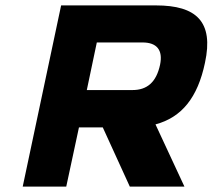

<svg xmlns="http://www.w3.org/2000/svg" viewBox="-20 -690 786 710"><path d="M557 -670H206L64 0H225L272 -219H360L460 0H662L555 -230C652 -256 711 -329 738 -458C771 -610 706 -670 557 -670ZM301 -357 338 -533H507C560 -533 583 -505 572 -451C558 -385 523 -357 470 -357Z"/></svg>

Font: LT Wave Text Black Italic
Style: Regular
Weight: 900
Designer: Daniel Lyons
Version: Version 2.5 (Glyphs App)